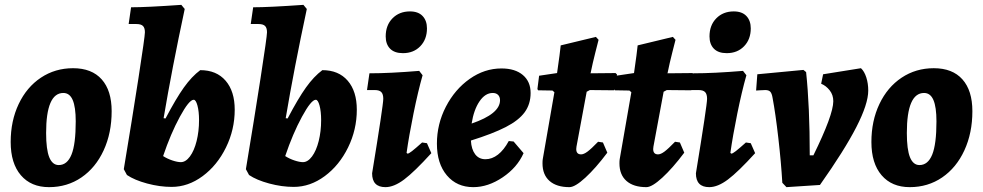

<svg xmlns="http://www.w3.org/2000/svg" viewBox="-20 -759 4048 791"><path d="M24 -174Q24 -261 57 -330.5Q90 -400 148.5 -439Q207 -478 281 -478Q358 -478 399 -432Q440 -386 440 -301Q440 -211 407 -139.5Q374 -68 315.5 -28Q257 12 182 12Q108 12 66 -37Q24 -86 24 -174ZM292 -259Q292 -318 279.5 -347Q267 -376 241 -376Q170 -376 170 -211Q170 -143 183 -111Q196 -79 222 -79Q257 -79 274.5 -122Q292 -165 292 -259Z M577 -626Q577 -644 569 -652Q561 -660 542 -660H510L520 -729Q585 -729 727 -739L741 -722Q688 -474 654 -272L662 -271Q705 -353 737.5 -398.5Q770 -444 805 -470Q872 -470 909.5 -426.5Q947 -383 947 -307Q947 -225 911 -151.5Q875 -78 815 -33.5Q755 11 687 11Q638 11 586 -3Q534 -17 503 -38L490 -62Q524 -266 550.5 -437.5Q577 -609 577 -626ZM652 -116Q669 -105 690 -98Q711 -91 725 -91Q745 -91 762.5 -114.5Q780 -138 790 -178Q800 -218 800 -264Q800 -300 793.5 -324Q787 -348 778 -348Q759 -348 721 -278Q683 -208 652 -116Z M1080 -626Q1080 -644 1072 -652Q1064 -660 1045 -660H1013L1023 -729Q1088 -729 1230 -739L1244 -722Q1191 -474 1157 -272L1165 -271Q1208 -353 1240.5 -398.5Q1273 -444 1308 -470Q1375 -470 1412.5 -426.5Q1450 -383 1450 -307Q1450 -225 1414 -151.5Q1378 -78 1318 -33.5Q1258 11 1190 11Q1141 11 1089 -3Q1037 -17 1006 -38L993 -62Q1027 -266 1053.5 -437.5Q1080 -609 1080 -626ZM1155 -116Q1172 -105 1193 -98Q1214 -91 1228 -91Q1248 -91 1265.5 -114.5Q1283 -138 1293 -178Q1303 -218 1303 -264Q1303 -300 1296.5 -324Q1290 -348 1281 -348Q1262 -348 1224 -278Q1186 -208 1155 -116Z M1719 -172 1739 -169 1757 -128Q1687 -51 1645 -19.5Q1603 12 1568 12Q1513 12 1513 -45Q1559 -326 1559 -352Q1559 -371 1551 -379.5Q1543 -388 1524 -388H1492L1502 -457Q1587 -457 1707 -467L1721 -449Q1702 -382 1683.5 -291Q1665 -200 1655 -129L1659 -126Q1664 -126 1677.5 -136.5Q1691 -147 1719 -172ZM1569 -609Q1569 -655 1597 -683.5Q1625 -712 1669 -712Q1703 -712 1721 -693Q1739 -674 1739 -642Q1739 -597 1711.5 -568.5Q1684 -540 1640 -540Q1605 -540 1587 -558.5Q1569 -577 1569 -609Z M1920 -180Q1922 -144 1937.5 -123.5Q1953 -103 1980 -103Q2007 -103 2031.5 -122Q2056 -141 2076 -178L2096 -176L2137 -128Q2111 -69 2051 -28.5Q1991 12 1930 12Q1862 12 1821 -36.5Q1780 -85 1780 -167Q1780 -248 1817 -319.5Q1854 -391 1915 -434Q1976 -477 2046 -477Q2102 -477 2134 -450Q2166 -423 2166 -376Q2166 -330 2141.5 -296.5Q2117 -263 2063.5 -235.5Q2010 -208 1920 -180ZM1923 -250Q2040 -290 2040 -346Q2040 -360 2032 -368Q2024 -376 2010 -376Q1979 -376 1955.5 -341.5Q1932 -307 1923 -250Z M2482 -130Q2434 -66 2391.5 -27Q2349 12 2326 12Q2273 12 2244 -13.5Q2215 -39 2215 -86Q2215 -97 2216 -103L2264 -379L2256 -386L2197 -387L2194 -392L2201 -447L2275 -458Q2281 -498 2285 -530Q2289 -562 2290 -572L2435 -607L2446 -595Q2443 -583 2432.5 -542Q2422 -501 2413 -457L2516 -458L2522 -452L2511 -387L2410 -388L2397 -381L2355 -155L2354 -145Q2354 -123 2374 -123Q2385 -123 2400.5 -134.5Q2416 -146 2444 -175L2464 -172Z M2799 -130Q2751 -66 2708.5 -27Q2666 12 2643 12Q2590 12 2561 -13.5Q2532 -39 2532 -86Q2532 -97 2533 -103L2581 -379L2573 -386L2514 -387L2511 -392L2518 -447L2592 -458Q2598 -498 2602 -530Q2606 -562 2607 -572L2752 -607L2763 -595Q2760 -583 2749.5 -542Q2739 -501 2730 -457L2833 -458L2839 -452L2828 -387L2727 -388L2714 -381L2672 -155L2671 -145Q2671 -123 2691 -123Q2702 -123 2717.5 -134.5Q2733 -146 2761 -175L2781 -172Z M3053 -172 3073 -169 3091 -128Q3021 -51 2979 -19.5Q2937 12 2902 12Q2847 12 2847 -45Q2893 -326 2893 -352Q2893 -371 2885 -379.5Q2877 -388 2858 -388H2826L2836 -457Q2921 -457 3041 -467L3055 -449Q3036 -382 3017.5 -291Q2999 -200 2989 -129L2993 -126Q2998 -126 3011.5 -136.5Q3025 -147 3053 -172ZM2903 -609Q2903 -655 2931 -683.5Q2959 -712 3003 -712Q3037 -712 3055 -693Q3073 -674 3073 -642Q3073 -597 3045.5 -568.5Q3018 -540 2974 -540Q2939 -540 2921 -558.5Q2903 -577 2903 -609Z M3203 -6Q3198 -91 3186.5 -191Q3175 -291 3163 -355Q3160 -374 3153.5 -381Q3147 -388 3133 -388Q3122 -388 3110.5 -387Q3099 -386 3095 -386L3100 -453Q3162 -459 3216.5 -464Q3271 -469 3290 -471L3301 -462Q3316 -321 3316 -119H3331Q3413 -286 3413 -342Q3413 -368 3398 -387Q3383 -406 3363 -414L3371 -453L3527 -478Q3541 -465 3549 -440Q3557 -415 3557 -386Q3557 -331 3508 -235.5Q3459 -140 3358 3L3220 12Z M3570 -174Q3570 -261 3603 -330.5Q3636 -400 3694.5 -439Q3753 -478 3827 -478Q3904 -478 3945 -432Q3986 -386 3986 -301Q3986 -211 3953 -139.5Q3920 -68 3861.5 -28Q3803 12 3728 12Q3654 12 3612 -37Q3570 -86 3570 -174ZM3838 -259Q3838 -318 3825.5 -347Q3813 -376 3787 -376Q3716 -376 3716 -211Q3716 -143 3729 -111Q3742 -79 3768 -79Q3803 -79 3820.5 -122Q3838 -165 3838 -259Z"/></svg>

Font: Alegreya ExtraBold
Style: Italic
Weight: 800
Italic angle: -7°
Designer: Juan Pablo del Peral
Foundry: Huerta Tipografica
Version: Version 2.007; ttfautohint (v1.6)